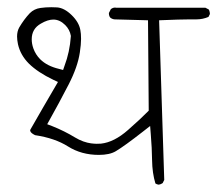

<svg xmlns="http://www.w3.org/2000/svg" viewBox="-20 -563 602 532"><path d="M67.9 -454.1Q67.9 -483.4 93.3 -497.6Q112.3 -508.8 127.9 -508.8Q145.5 -508.8 160.6 -493.7Q173.3 -481 176.3 -463.9V-462.4Q173.3 -418.9 158.7 -380.4L154.8 -369.1L143.6 -372.1Q110.4 -379.9 91.3 -398.9Q78.6 -411.6 72.3 -429.2Q67.9 -441.9 67.9 -454.1ZM505.9 -509.3H524.4Q541.5 -509.3 557.6 -516.1L561.5 -523.9Q561.5 -525.4 561.5 -526.6Q561.5 -527.8 561 -529.3Q560.5 -533.2 558.6 -536.6L549.3 -541.5H302.7Q300.3 -542 298.8 -542Q292.5 -542 287.1 -537.6L281.7 -526.9Q281.7 -521.5 283 -518.6Q284.2 -515.6 285.6 -514.2Q291 -509.8 297.9 -509.3L390.1 -506.8L392.1 -256.3Q370.6 -234.4 335 -203.1Q296.4 -168.9 259.8 -165Q253.9 -164.6 247.8 -164.6Q241.7 -164.6 232.2 -165.8Q222.7 -167 210.9 -171.1Q199.2 -175.3 188 -182.1Q158.2 -200.2 125 -213.4L110.8 -218.8Q145.5 -280.8 170.4 -329.3Q195.3 -377.9 201.2 -417.5Q204.6 -439.9 204.6 -455.1Q204.6 -470.2 202.6 -480Q198.7 -501.5 178.5 -521.2Q158.2 -541 138.2 -542.5Q129.4 -543 122.1 -543Q106.4 -543 92.3 -541Q74.7 -538.6 62.5 -526.4Q46.4 -509.3 33.2 -486.8Q27.3 -476.1 27.3 -461.9Q27.3 -452.6 29.8 -440.4Q36.6 -410.2 60.1 -386.7Q85 -362.3 127.9 -341.8L140.6 -335.9Q97.7 -262.7 64 -203.6Q63.5 -202.6 63.5 -201.7Q63.5 -200.7 64 -199.7Q65.4 -194.3 77.1 -188.5Q132.3 -180.2 168.5 -157.2Q205.6 -133.8 253.9 -133.8Q283.7 -133.8 300.8 -144Q324.7 -158.2 376.5 -198.7L396 -213.9L397.9 -189.5Q400.9 -153.8 401.4 -118.7Q401.9 -83.5 410.6 -54.7Q414.6 -51.8 419.9 -51.3Q425.8 -52.2 430.7 -55.7L435.1 -64.5L420.9 -506.8Q480.5 -509.3 505.9 -509.3Z"/></svg>

Font: NaikaiFont
Style: ExtraLight
Weight: 200
Version: Version 1.89